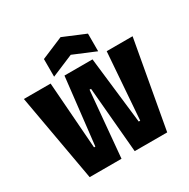

<svg xmlns="http://www.w3.org/2000/svg" viewBox="-161 -860 992 1008"><g transform="rotate(-30 335.5 -356.5)"><path d="M100 0 6 -528H168L198 -124H206L252 -528H422L469 -124H478L508 -528H665L570 0H373L338 -398H329L293 0ZM202 -550V-657L335 -713L469 -657V-550L335 -606Z"/></g></svg>

Font: Bricolage Grotesque 72pt Condensed ExtraBold
Style: Regular
Weight: 800
Width: 3
Designer: Mathieu Triay
Foundry: Atelier Triay
Version: Version 1.001;gftools[0.9.33.dev8+g029e19f]